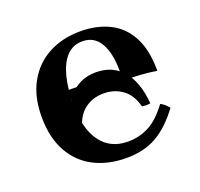

<svg xmlns="http://www.w3.org/2000/svg" viewBox="-92 -566 712 683"><g transform="rotate(-20 264.0 -225.0)"><path d="M278 15Q209 15 156 -12Q103 -39 73 -93Q43 -147 43 -225Q43 -302 73 -355.5Q103 -409 155.5 -437Q208 -465 276 -465Q337 -465 384.5 -442Q432 -419 459 -369Q486 -319 486 -239Q456 -244 425 -246Q394 -248 351 -248H143V-283H360Q360 -352 337.5 -390.5Q315 -429 271 -429Q234 -429 210.5 -403.5Q187 -378 175.5 -333Q164 -288 164 -227Q164 -137 200 -87.5Q236 -38 303 -38Q345 -38 382 -57Q419 -76 455 -125Q465 -120 471.5 -114Q478 -108 485 -100Q442 -41 393.5 -13Q345 15 278 15ZM391 -139Q380 -184 349.5 -206.5Q319 -229 278 -229Q237 -229 207 -206.5Q177 -184 165 -139Q149 -136 133 -139Q141 -222 178.5 -265.5Q216 -309 278 -309Q341 -309 378.5 -265.5Q416 -222 423 -139Q407 -136 391 -139Z"/></g></svg>

Font: Poltawski Nowy SemiBold
Style: Regular
Weight: 600
Version: Version 1.001;gftools[0.9.25]